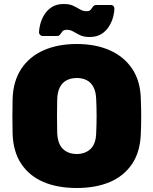

<svg xmlns="http://www.w3.org/2000/svg" viewBox="-20 -930 767 960"><path d="M364 10Q268 10 197.5 -20Q127 -50 86.5 -110.5Q46 -171 43 -261Q42 -303 42 -347.5Q42 -392 43 -436Q46 -525 86.5 -586Q127 -647 198 -678.5Q269 -710 364 -710Q458 -710 529 -678.5Q600 -647 641 -586Q682 -525 684 -436Q686 -392 686 -347.5Q686 -303 684 -261Q681 -171 640.5 -110.5Q600 -50 529.5 -20Q459 10 364 10ZM364 -160Q406 -160 433 -185.5Q460 -211 461 -267Q463 -310 463 -350.5Q463 -391 461 -433Q460 -470 447.5 -494Q435 -518 413.5 -529Q392 -540 364 -540Q336 -540 314 -529Q292 -518 279.5 -494Q267 -470 266 -433Q265 -391 265 -350.5Q265 -310 266 -267Q268 -211 294.5 -185.5Q321 -160 364 -160ZM428 -745Q399 -745 380.5 -754Q362 -763 347 -772Q332 -781 314 -781Q299 -781 292.5 -773.5Q286 -766 281 -758Q276 -750 265 -750H193Q186 -750 180.5 -755.5Q175 -761 175 -768Q175 -784 181 -808Q187 -832 201 -855.5Q215 -879 239 -894.5Q263 -910 299 -910Q328 -910 346.5 -901Q365 -892 380 -883Q395 -874 413 -874Q428 -874 434 -882Q440 -890 445.5 -897.5Q451 -905 462 -905H534Q543 -905 547.5 -899.5Q552 -894 552 -887Q552 -870 546 -846.5Q540 -823 526 -799.5Q512 -776 488 -760.5Q464 -745 428 -745Z"/></svg>

Font: Rubik ExtraBold
Style: Regular
Weight: 800
Designer: Hubert and Fischer
Foundry: Hubert and Fischer
Version: Version 2.300;gftools[0.9.30]